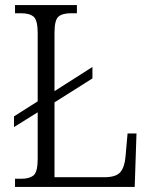

<svg xmlns="http://www.w3.org/2000/svg" viewBox="-20 -734 598 754"><path d="M39 0V-32H63Q96 -32 112 -45.5Q128 -59 128 -110V-293L35 -235V-277L128 -336V-603Q128 -655 112 -668.5Q96 -682 62 -682H39V-714H282V-682H259Q225 -682 209.5 -668.5Q194 -655 194 -605V-376L343 -471V-426L194 -332V-38H389Q437 -38 453.5 -59Q470 -80 473 -120L481 -210H516L509 0Z"/></svg>

Font: Noto Serif SemiCondensed Light
Style: Regular
Weight: 300
Width: 4
Designer: Monotype Design Team
Foundry: Monotype Imaging Inc.
Version: Version 2.013